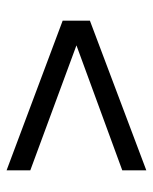

<svg xmlns="http://www.w3.org/2000/svg" viewBox="41 -640 476 599"><g transform="rotate(90 279.5 -340.0)"><path d="M511 -196V-122L44 -297V-382L511 -558V-483L121 -340Z"/></g></svg>

Font: Open Sauce One
Style: Regular
Weight: 400
Designer: Alfredo Marco Pradil
Foundry: Creative Sauce Fz LLC
Version: Version 1.477